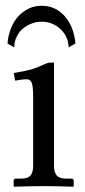

<svg xmlns="http://www.w3.org/2000/svg" viewBox="-20 -666 305 687"><path d="M225.6 -496.6Q224.6 -535.2 196.5 -561.8Q168.5 -588.4 127.9 -588.4Q111.8 -588.4 95.5 -582.5Q79.1 -576.7 64.7 -565.9Q50.3 -555.2 40.8 -536.9Q31.2 -518.6 30.8 -496.6L6.8 -510.3Q9.3 -539.1 18.6 -562.7Q27.8 -586.4 40.3 -601.6Q52.7 -616.7 68.4 -627Q84 -637.2 98.9 -641.4Q113.8 -645.5 127.9 -645.5Q179.2 -645.5 211.9 -607.7Q244.6 -569.8 250 -510.3ZM173.3 -71.8Q173.3 -49.3 183.1 -38.1Q192.9 -26.9 216.3 -26.9H235.4Q243.7 -26.9 243.7 -18.6V0L241.7 2Q176.8 0 135.7 0Q94.7 0 30.8 2L28.8 0V-18.6Q28.8 -26.9 36.6 -26.9H55.7Q79.6 -26.9 89.1 -38.1Q98.6 -49.3 98.6 -71.8V-320.8Q98.6 -357.9 93.3 -370.1Q87.9 -382.3 76.2 -382.3Q58.6 -382.3 34.2 -377.4L29.3 -404.8Q74.7 -412.6 92.5 -417.7Q110.4 -422.9 133.3 -433.6Q150.9 -441.9 158.2 -441.9H173.3Z"/></svg>

Font: Libertinage
Style: l
Weight: 400
Designer: OSP
Foundry: OSP
Version: Version 1.0; 2008; OFL relea